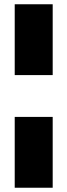

<svg xmlns="http://www.w3.org/2000/svg" viewBox="-20 -880 316 900"><path d="M49 -860H227V-528H49ZM49 -332H227V0H49Z"/></svg>

Font: Spartan MB
Style: Regular
Weight: 900
Designer: Matt Bailey
Foundry: Matt Bailey
Version: Version 001.001